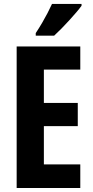

<svg xmlns="http://www.w3.org/2000/svg" viewBox="-20 -948 467 968"><path d="M384.8 0H64V-713.9H384.8V-597.2H201.2V-429.2H372.1V-312H201.2V-119.1H384.8ZM391.1 -928.2V-918.9Q380.9 -904.8 364.7 -885.7Q348.6 -866.7 329.3 -845.7Q310.1 -824.7 290.3 -804.4Q270.5 -784.2 252.9 -768.1H160.2V-781.2Q177.7 -807.6 192.4 -832.8Q207 -857.9 219.5 -881.8Q231.9 -905.8 242.2 -928.2Z"/></svg>

Font: Open Sans Condensed
Style: Regular
Weight: 400
Width: 3
Designer: Monotype Design Team
Foundry: Monotype Imaging Inc.
Version: Version 3.000